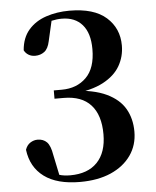

<svg xmlns="http://www.w3.org/2000/svg" viewBox="-54 -803 701 865"><g transform="rotate(-5 296.5 -370.5)"><path d="M273.8 16.2Q169.5 16.2 111.2 -27Q52.9 -70.2 42.9 -149.4Q50.1 -170.4 65.6 -180.3Q81.2 -190.3 98.6 -190.3Q124.5 -190.3 140.5 -174.2Q156.4 -158.1 163.4 -115.4L184.9 -12.3L138 -42.6Q161.1 -30.5 182.4 -24Q203.6 -17.5 231.8 -17.5Q311 -17.5 353.8 -61.9Q396.7 -106.4 396.7 -189.1Q396.7 -275.9 355.1 -321.6Q313.6 -367.4 232 -367.4H190.9V-405H227Q295.2 -405 337.9 -447.2Q380.5 -489.3 380.5 -575.3Q380.5 -647.7 347.4 -685.7Q314.4 -723.8 254.4 -723.8Q231.7 -723.8 207.1 -718.2Q182.5 -712.5 153.7 -699.9L210 -726.2L187.5 -627.8Q180.5 -594.2 162.8 -580.9Q145 -567.7 121.4 -567.7Q104.6 -567.7 91.6 -575.4Q78.6 -583.1 71.6 -596.8Q76.1 -653.3 106.9 -688.7Q137.7 -724.1 186.5 -740.4Q235.2 -756.7 291.7 -756.7Q402.8 -756.7 458.5 -707.2Q514.1 -657.8 514.1 -580.2Q514.1 -529.9 489.8 -487.8Q465.5 -445.8 413.1 -418Q360.8 -390.3 274.7 -381.6V-395.7Q370.5 -391.2 427.7 -364Q484.9 -336.8 510.8 -292Q536.6 -247.2 536.6 -188.7Q536.6 -127.7 504.2 -81.5Q471.7 -35.3 413.1 -9.5Q354.4 16.2 273.8 16.2Z"/></g></svg>

Font: Noto Serif KR
Style: Regular
Weight: 200
Designer: Ryoko NISHIZUKA 西塚涼子 (kana & ideographs); Frank Grießhammer (Latin, Greek & Cyrillic); Wenlong ZHANG 张文龙 (bopomofo); San
Foundry: Adobe
Version: Version 2.001;hotconv 1.1.0;makeotfexe 2.6.0